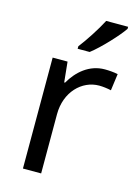

<svg xmlns="http://www.w3.org/2000/svg" viewBox="-117 -831 646 896"><g transform="rotate(15 206.5 -383.0)"><path d="M388 -756V-766H282C259 -721 216 -655 187 -618V-606H245C292 -642 363 -719 388 -756ZM335 -546C260 -546 205 -497 171 -438H167L157 -536H85V0H173V-286C173 -394 246 -466 329 -466C347 -466 370 -463 387 -459L398 -540C380 -544 355 -546 335 -546Z"/></g></svg>

Font: Noto Sans Bhaiksuki
Style: Regular
Weight: 400
Designer: Monotype Design Team
Foundry: Monotype Imaging Inc.
Version: Version 2.002